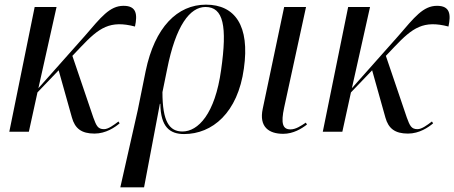

<svg xmlns="http://www.w3.org/2000/svg" viewBox="-20 -566 1952 825"><path d="M20 0H104L141 -169L232 -264L289 -61C302 -14 330 8 386 8C435 8 474 -19 494 -36L489 -44C468 -28 445 -11 427 -11C400 -11 394 -26 381 -61L291 -326L329 -366C406 -447 453 -480 560 -452C571 -504 567 -541 511 -541C451 -541 414 -492 344 -411L145 -187L223 -536H129Z M497 239H599L667 -120H669C670 -20 710 10 771 10C892 10 1002 -81 1028 -272C1054 -455 990 -546 865 -546C742 -546 645 -449 606 -261L572 -93ZM764 -1C708 -1 678 -43 678 -170L698 -268C735 -456 796 -536 863 -536C940 -536 957 -454 930 -265C904 -76 831 -1 764 -1Z M1197 9C1240 9 1276 -13 1299 -31L1294 -39C1273 -25 1251 -10 1228 -10C1195 -10 1186 -35 1201 -104L1295 -536H1201L1109 -99C1092 -20 1136 9 1197 9Z M1367 0H1451L1488 -169L1579 -264L1636 -61C1649 -14 1677 8 1733 8C1782 8 1821 -19 1841 -36L1836 -44C1815 -28 1792 -11 1774 -11C1747 -11 1741 -26 1728 -61L1638 -326L1676 -366C1753 -447 1800 -480 1907 -452C1918 -504 1914 -541 1858 -541C1798 -541 1761 -492 1691 -411L1492 -187L1570 -536H1476Z"/></svg>

Font: Noto Serif Display SemiCondensed
Style: Italic
Weight: 400
Width: 4
Italic angle: -12°
Designer: Monotype Design Team
Foundry: Monotype Imaging Inc.
Version: Version 2.009